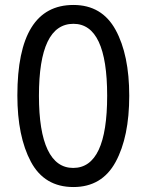

<svg xmlns="http://www.w3.org/2000/svg" viewBox="-20 -744 590 774"><path d="M276 10Q159 10 104.5 -92Q50 -194 50 -359Q50 -724 276 -724Q391 -724 446 -623.5Q501 -523 501 -358Q501 -192 446 -91Q391 10 276 10ZM275 -67Q412 -67 412 -358Q412 -648 276 -648Q137 -648 137 -358Q137 -214 172 -140.5Q207 -67 275 -67Z"/></svg>

Font: Noto Sans UI Cond
Style: Regular
Weight: 400
Width: 3
Designer: Monotype Design Team
Foundry: Monotype Imaging Inc.
Version: Version 1.001